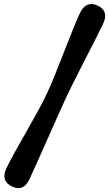

<svg xmlns="http://www.w3.org/2000/svg" viewBox="-20 -789 552 968"><path d="M307.5 -284.5Q289 -244.5 265 -190.2Q241 -136 215.5 -78.8Q190 -21.5 167.2 29.5Q144.5 80.5 128.5 114.5Q99 178.5 41 151.5Q-17.5 123.5 12 60Q28 26 55.2 -22.8Q82.5 -71.5 113.5 -126Q144.5 -180.5 173 -232.5Q201.5 -284.5 220 -325Q238.5 -365 260.2 -419.5Q282 -474 304.5 -531.5Q327 -589 347.5 -640Q368 -691 383.5 -724Q398 -754.5 420.5 -764.5Q443 -774.5 472 -761Q530 -734 500 -669.5Q484.5 -636.5 459.5 -587.5Q434.5 -538.5 406.2 -483.5Q378 -428.5 351.8 -376.2Q325.5 -324 307.5 -284.5Z"/></svg>

Font: Fraunces 9pt S100 Black
Style: Regular
Weight: 900
Version: Version 1.000; ttfautohint (v1.8.3)